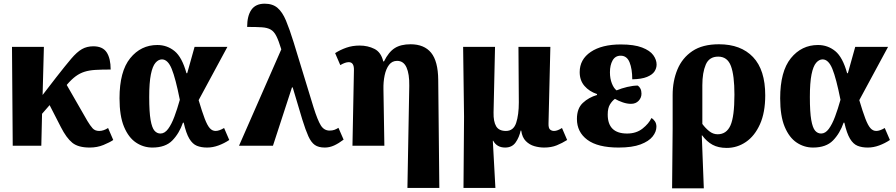

<svg xmlns="http://www.w3.org/2000/svg" viewBox="-20 -790 4857 1041"><path d="M49 0 45 -536H218L211 -275L285 -371Q335 -435 366 -471.5Q397 -508 424 -523.5Q451 -539 486 -539Q537 -539 558.5 -506Q580 -473 580 -413Q531 -413 497.5 -411Q464 -409 438.5 -401Q413 -393 390.5 -376.5Q368 -360 343 -331L342 -329L454 -134Q469 -109 482 -94.5Q495 -80 518 -80Q541 -80 566 -96L594 -31Q575 -18 541 -4Q507 10 466 10Q404 10 372 -16Q340 -42 310 -101L249 -220L208 -173L204 0Z M806 10Q758 10 717.5 -17Q677 -44 652.5 -102.5Q628 -161 628 -257Q628 -403 686 -474.5Q744 -546 833 -546Q886 -546 926.5 -513Q967 -480 991 -393H995L1035 -536H1213L1057 -247Q1076 -183 1090 -146.5Q1104 -110 1117.5 -95Q1131 -80 1149 -80Q1168 -80 1195 -96L1223 -31Q1196 -13 1165 -1.5Q1134 10 1103 10Q1071 10 1047.5 0.5Q1024 -9 1006.5 -38Q989 -67 976 -125H972Q952 -67 914.5 -28.5Q877 10 806 10ZM850 -66Q873 -66 891.5 -91Q910 -116 925.5 -157.5Q941 -199 955 -249Q932 -365 911 -416.5Q890 -468 858 -468Q839 -468 823 -449.5Q807 -431 798 -386.5Q789 -342 789 -264Q789 -182 796.5 -139.5Q804 -97 817.5 -81.5Q831 -66 850 -66Z M1276 0 1505 -522V-523Q1491 -569 1478.5 -594Q1466 -619 1448 -629.5Q1430 -640 1400 -642Q1370 -644 1320 -644Q1320 -704 1343 -737Q1366 -770 1415 -770Q1458 -770 1484.5 -747.5Q1511 -725 1530.5 -678.5Q1550 -632 1572 -561L1680 -208Q1702 -138 1719.5 -110Q1737 -82 1767 -82Q1782 -82 1793 -86Q1804 -90 1815 -97L1843 -33Q1817 -13 1792 -1.5Q1767 10 1741 10Q1707 10 1687 -4Q1667 -18 1652 -51Q1637 -84 1619 -142L1567 -316H1563L1460 0Z M2189 229 2199 -325Q2200 -389 2184 -424.5Q2168 -460 2133 -460Q2106 -460 2089.5 -438.5Q2073 -417 2065.5 -381.5Q2058 -346 2059 -306L2064 0H1891L1899 -410Q1900 -453 1871 -453Q1852 -453 1825 -437L1797 -502Q1825 -520 1858 -531.5Q1891 -543 1930 -543Q1974 -543 2010 -525Q2046 -507 2058 -457H2062Q2087 -508 2120 -529Q2153 -550 2206 -550Q2280 -550 2317.5 -504Q2355 -458 2356 -357L2362 229Z M2493 229 2496 -157 2491 -536H2664L2656 -180Q2655 -131 2670 -105.5Q2685 -80 2723 -80Q2764 -80 2778.5 -123.5Q2793 -167 2793 -235L2791 -536H2964L2954 -122Q2953 -96 2962 -88Q2971 -80 2984 -80Q2994 -80 3005 -84.5Q3016 -89 3027 -96L3055 -31Q3028 -14 2998.5 -2Q2969 10 2930 10Q2904 10 2877.5 2.5Q2851 -5 2831 -25Q2811 -45 2806 -82H2803Q2795 -45 2775.5 -17.5Q2756 10 2719 10Q2674 10 2654 -27H2652L2666 229Z M3334 10Q3221 10 3164.5 -32Q3108 -74 3108 -145Q3108 -202 3140 -232Q3172 -262 3217 -275V-280Q3175 -294 3149 -324Q3123 -354 3123 -399Q3123 -468 3183 -508.5Q3243 -549 3346 -549Q3418 -549 3461 -532.5Q3504 -516 3522 -491Q3540 -466 3540 -440Q3540 -420 3528.5 -402.5Q3517 -385 3488 -373Q3459 -361 3408 -360Q3408 -416 3393.5 -452Q3379 -488 3345 -488Q3316 -488 3301.5 -462.5Q3287 -437 3287 -398Q3287 -364 3297.5 -337.5Q3308 -311 3323 -300Q3349 -311 3380.5 -318.5Q3412 -326 3438 -326Q3447 -320 3452.5 -309Q3458 -298 3458 -282Q3458 -260 3442.5 -243.5Q3427 -227 3401 -227Q3380 -227 3356.5 -235Q3333 -243 3314 -254Q3299 -243 3287 -223.5Q3275 -204 3275 -169Q3275 -66 3380 -66Q3430 -66 3464 -93Q3498 -120 3512 -150Q3523 -144 3531 -132Q3539 -120 3539 -103Q3539 -76 3518.5 -50Q3498 -24 3453 -7Q3408 10 3334 10Z M3624 231 3627 -93V-275Q3627 -351 3653 -413.5Q3679 -476 3734 -513Q3789 -550 3878 -550Q3997 -550 4063 -480.5Q4129 -411 4129 -273Q4129 -180 4100.5 -116.5Q4072 -53 4024.5 -20.5Q3977 12 3920 12Q3875 12 3843.5 -5Q3812 -22 3787 -56H3785L3796 231ZM3871 -62Q3919 -62 3940.5 -110Q3962 -158 3962 -277Q3962 -381 3943 -432Q3924 -483 3874 -483Q3825 -483 3806.5 -439.5Q3788 -396 3788 -328V-118Q3804 -96 3825 -79Q3846 -62 3871 -62Z M4388 10Q4340 10 4299.5 -17Q4259 -44 4234.5 -102.5Q4210 -161 4210 -257Q4210 -403 4268 -474.5Q4326 -546 4415 -546Q4468 -546 4508.5 -513Q4549 -480 4573 -393H4577L4617 -536H4795L4639 -247Q4658 -183 4672 -146.5Q4686 -110 4699.5 -95Q4713 -80 4731 -80Q4750 -80 4777 -96L4805 -31Q4778 -13 4747 -1.5Q4716 10 4685 10Q4653 10 4629.5 0.5Q4606 -9 4588.5 -38Q4571 -67 4558 -125H4554Q4534 -67 4496.5 -28.5Q4459 10 4388 10ZM4432 -66Q4455 -66 4473.5 -91Q4492 -116 4507.5 -157.5Q4523 -199 4537 -249Q4514 -365 4493 -416.5Q4472 -468 4440 -468Q4421 -468 4405 -449.5Q4389 -431 4380 -386.5Q4371 -342 4371 -264Q4371 -182 4378.5 -139.5Q4386 -97 4399.5 -81.5Q4413 -66 4432 -66Z"/></svg>

Font: Noto Serif SemiCondensed ExtraBold
Style: Regular
Weight: 800
Width: 4
Designer: Monotype Design Team
Foundry: Monotype Imaging Inc.
Version: Version 2.015